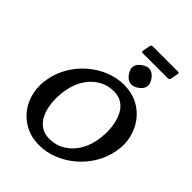

<svg xmlns="http://www.w3.org/2000/svg" viewBox="-275 -1123 1272 1272"><g transform="rotate(45 361.5 -487.0)"><path d="M442 -671Q512 -671 567.5 -643Q623 -615 660.5 -565.5Q698 -516 712.5 -453Q727 -390 713 -320Q699 -249 662 -189Q625 -129 571.5 -84Q518 -39 454.5 -14Q391 11 325 11Q255 11 199 -17Q143 -45 106 -94Q69 -143 55 -206Q41 -269 55 -339Q68 -408 104 -468Q140 -528 192.5 -573.5Q245 -619 309 -645Q373 -671 442 -671ZM423 -593Q364 -593 316.5 -565Q269 -537 237 -488Q205 -439 193 -375Q185 -337 184.5 -294.5Q184 -252 192 -211.5Q200 -171 218.5 -138.5Q237 -106 268 -86.5Q299 -67 343 -67Q403 -67 451 -95.5Q499 -124 530.5 -173Q562 -222 574 -284Q581 -319 582 -360.5Q583 -402 575 -443Q567 -484 549 -518Q531 -552 500 -572.5Q469 -593 423 -593ZM491 -864Q518 -858 540 -827Q561 -796 556 -770Q550 -743 519 -722Q488 -701 461 -707Q436 -711 413 -743Q392 -773 397 -800Q403 -827 434 -848Q465 -869 491 -864ZM631 -919Q628 -906 615 -906H379Q366 -906 369 -919L379 -972Q382 -985 395 -985H631Q644 -985 641 -972Z"/></g></svg>

Font: Young Serif Light
Style: Italic
Weight: 300
Italic angle: -10.979°
Designer: Bastien Sozeau
Foundry: NBR — Bastien Sozeau
Version: Version 5.001